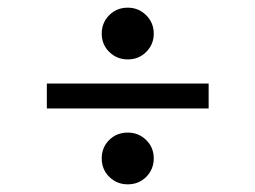

<svg xmlns="http://www.w3.org/2000/svg" viewBox="-20 -598 660 496"><path d="M519 -382.2V-317.8H101V-382.2ZM242.8 -189Q242.8 -217.2 262.1 -236.4Q281.5 -255.5 310 -255.5Q337.8 -255.5 357.5 -236.4Q377.2 -217.2 377.2 -189Q377.2 -160.8 357.9 -141.2Q338.5 -121.8 310 -121.8Q282.2 -121.8 262.5 -140.9Q242.8 -160 242.8 -189ZM242.8 -511Q242.8 -539.2 262.1 -558.8Q281.5 -578.2 310 -578.2Q337.8 -578.2 357.5 -558.8Q377.2 -539.2 377.2 -511Q377.2 -483.5 357.9 -464Q338.5 -444.5 310 -444.5Q282.2 -444.5 262.5 -463.6Q242.8 -482.8 242.8 -511Z"/></svg>

Font: Space Grotesk Variable
Style: Regular
Weight: 400
Designer: Florian Karsten (Space Grotesk), Colophon Foundry (Space Mono)
Foundry: Florian Karsten
Version: Version 1.106